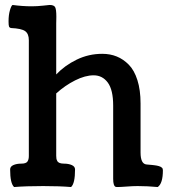

<svg xmlns="http://www.w3.org/2000/svg" viewBox="-20 -753 695 777"><path d="M207.5 -658.2V-451.7Q242.2 -488.3 290.5 -511.7Q338.9 -535.2 394 -535.2Q425.8 -535.2 452.4 -524.4Q479 -513.7 501.2 -491.2Q523.4 -468.8 536.1 -428.7Q548.8 -388.7 548.8 -334.5V-135.7Q548.8 -89.4 573.2 -87.4Q577.1 -86.9 584.2 -86.4Q591.3 -85.9 595.5 -85.4Q599.6 -85 605.5 -84.2Q611.3 -83.5 614.7 -82.8Q618.2 -82 622.8 -80.8Q627.4 -79.6 629.9 -78.1Q632.3 -76.7 634.8 -74.7Q637.2 -72.8 638.2 -70.1Q639.2 -67.4 639.2 -64Q639.2 -10.3 618.2 3.9Q576.7 0 537.1 0Q517.1 0 492.2 2Q467.3 3.9 454.6 3.9Q449.2 3.9 446 2.2Q442.9 0.5 440.4 -7.3Q438 -15.1 438 -29.8V-325.7Q438 -389.2 416.3 -418.7Q394.5 -448.2 358.9 -448.2Q324.7 -448.2 283.9 -427.7Q243.2 -407.2 207.5 -375V-122.6Q207.5 -115.2 208.3 -111.1Q209 -106.9 211.7 -101.6Q214.4 -96.2 221.2 -93.5Q228 -90.8 238.8 -90.8Q257.3 -90.8 270.5 -85Q283.7 -79.1 283.7 -67.4Q283.7 -10.3 267.6 3.9Q221.7 0 154.8 0Q84 0 37.1 3.9Q21 -10.7 21 -67.4Q21 -79.1 34.2 -85Q47.4 -90.8 65.9 -90.8Q85 -90.8 90.8 -98.9Q96.7 -106.9 96.7 -121.6V-590.3Q96.7 -616.2 81.8 -627Q66.9 -637.7 24.4 -639.6Q18.1 -641.1 16.4 -646Q14.6 -650.9 14.6 -667Q14.6 -691.9 20 -710.9Q25.4 -730 30.8 -732.9Q71.3 -727.5 108.4 -727.5Q130.4 -727.5 154.8 -730.2Q179.2 -732.9 180.7 -732.9Q197.8 -732.9 202.9 -724.4Q208 -715.8 208 -685.1Q208 -681.6 207.8 -672.6Q207.5 -663.6 207.5 -658.2Z"/></svg>

Font: Coustard
Style: Regular
Weight: 400
Foundry: vernon adams
Version: Version 1.000